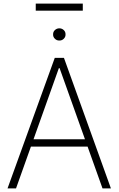

<svg xmlns="http://www.w3.org/2000/svg" viewBox="-20 -1050 661 1070"><path d="M69.3 0H22L285.2 -727.5H336.4L598.1 0H551.3L312 -670.4H308.1ZM136.2 -273.9H485.4V-232.9H136.2ZM310.5 -824.2Q296.4 -823.7 285.9 -834Q275.4 -844.2 275.9 -857.9Q275.4 -872.6 285.9 -882.3Q296.4 -892.1 310.5 -892.1Q325.2 -892.1 335.4 -882.3Q345.7 -872.6 345.2 -857.9Q345.7 -844.2 335.4 -834Q325.2 -823.7 310.5 -824.2ZM441.4 -1029.8V-990.7H179.2V-1029.8Z"/></svg>

Font: Inter Tight ExtraLight
Style: Regular
Weight: 250
Designer: Rasmus Andersson
Foundry: rsms
Version: Version 3.004